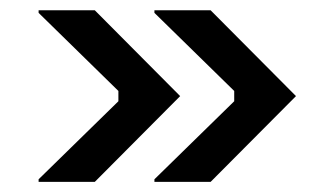

<svg xmlns="http://www.w3.org/2000/svg" viewBox="-20 -445 640 373"><path d="M164.2 -91.7 330 -258.3 164.2 -425H55V-420L210 -268.3V-248.3L55 -96.7V-91.7ZM389.2 -91.7 555 -258.3 389.2 -425H280V-420L435 -268.3V-248.3L280 -96.7V-91.7Z"/></svg>

Font: Familjen Grotesk Medium
Style: Regular
Weight: 500
Designer: Anders Wikstroem, Jonas Baeckman, Matilda Gysing, Kristian Moeller
Foundry: Familjen STHLM AB
Version: Version 2.000